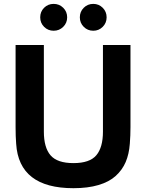

<svg xmlns="http://www.w3.org/2000/svg" viewBox="-20 -964 759 998"><path d="M658.2 -303.2Q658.2 -260.3 654.8 -216.8Q650.9 -163.1 633.3 -121.8Q615.7 -80.6 581.5 -49.6Q547.4 -18.6 491.9 -2.2Q436.5 14.2 361.8 14.2Q78.6 14.2 64 -216.8Q61 -253.9 61 -303.2V-730H208V-279.8Q208 -196.8 242.9 -156.5Q277.8 -116.2 361.8 -116.2Q446.3 -116.2 480.7 -157Q515.1 -197.8 515.1 -279.8V-730H658.2ZM209.2 -824.5Q189 -844.7 189 -874Q189 -903.3 209.2 -923.6Q229.5 -943.8 258.8 -943.8Q288.1 -943.8 308.6 -923.6Q329.1 -903.3 329.1 -874Q329.1 -844.7 308.6 -824.5Q288.1 -804.2 258.8 -804.2Q229.5 -804.2 209.2 -824.5ZM464.8 -943.8Q493.7 -943.8 513.9 -923.6Q534.2 -903.3 534.2 -874Q534.2 -844.7 513.9 -824.5Q493.7 -804.2 464.8 -804.2Q435.5 -804.2 415.3 -824.5Q395 -844.7 395 -874Q395 -903.3 415.3 -923.6Q435.5 -943.8 464.8 -943.8Z"/></svg>

Font: Nacelle Bold
Style: Regular
Weight: 700
Designer: Sora Sagano
Foundry: Sora Sagano
Version: Version 1.000;FEAKit 1.0